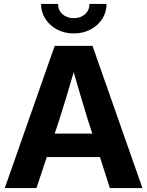

<svg xmlns="http://www.w3.org/2000/svg" viewBox="-20 -962 753 982"><path d="M4.4 0 259.8 -727.5H453.1L708.5 0H542L491.2 -158.7H219.2L166.5 0ZM259.8 -278.8H452.1L427.7 -354Q410.6 -409.7 393.6 -467.3Q376.5 -524.9 356.9 -592.8Q337.4 -524.9 319.8 -467.3Q302.2 -409.7 284.7 -354ZM357.4 -791Q310.1 -791 272.2 -811Q234.4 -831.1 212.2 -865.2Q189.9 -899.4 189.9 -941.9H276.9Q276.9 -909.7 299.6 -889.4Q322.3 -869.1 357.4 -869.1Q392.6 -869.1 415 -889.4Q437.5 -909.7 437.5 -941.9H524.9Q524.9 -899.4 502.9 -865.2Q481 -831.1 442.9 -811Q404.8 -791 357.4 -791Z"/></svg>

Font: Inter Display
Style: Bold
Weight: 700
Designer: Rasmus Andersson
Foundry: rsms
Version: Version 4.001;git-9221beed3